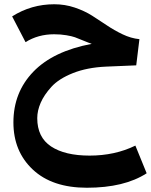

<svg xmlns="http://www.w3.org/2000/svg" viewBox="-20 -512 709 902"><path d="M616 172 669 302Q564 370 388 370Q225 370 134 284.5Q43 199 43 63Q43 -78 136.5 -175Q230 -272 411 -306Q396 -311 371 -321.5Q346 -332 332 -337Q318 -342 291.5 -346.5Q265 -351 234 -351Q159 -351 100 -314L37 -435Q127 -492 235 -492Q285 -492 331 -476.5Q377 -461 412.5 -438.5Q448 -416 482 -393Q516 -370 555.5 -351Q595 -332 635 -328L620 -205L478 -199Q389 -195 322.5 -168.5Q256 -142 221.5 -104Q187 -66 171 -29Q155 8 155 43Q155 133 220 176Q285 219 401 219Q520 219 616 172Z"/></svg>

Font: FiraGO
Style: Bold
Weight: 700
Designer: bBox Type
Foundry: bBox Type GmbH
Version: Version 1.001;PS 001.001;hotconv 1.0.88;makeotf.lib2.5.64775